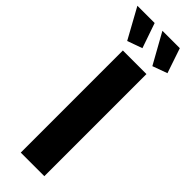

<svg xmlns="http://www.w3.org/2000/svg" viewBox="-339 -930 944 944"><g transform="rotate(45 132.5 -458.0)"><path d="M128 -786 83 -916H-37L50 -758ZM302 -786 258 -916H137L225 -758ZM232 -710H68V0H232Z"/></g></svg>

Font: RT Raleway ExtraBold
Style: Regular
Weight: 400
Designer: Matt McInerney, Pablo Impallari, Rodrigo Fuenzalida — Edited by Milan Moffatt in April 2016
Foundry: Matt McInerney, Pablo Impallari, Rodrigo Fuenzalida — Edited by Milan Moffatt in April 2016
Version: Version 3.001